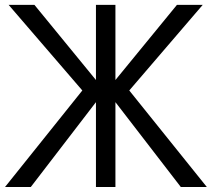

<svg xmlns="http://www.w3.org/2000/svg" viewBox="-24 -751 851 771"><path d="M-3.9 0Q73.2 -96.7 306.6 -387.7Q232.4 -473.6 10.7 -731.4Q37.1 -731.4 114.3 -731.4Q175.8 -656.2 361.3 -429.7Q361.3 -504.9 361.3 -731.4Q380.9 -731.4 439.5 -731.4Q439.5 -656.2 439.5 -429.7Q501 -504.9 686.5 -731.4Q712.9 -731.4 790 -731.4Q715.8 -645.5 495.1 -387.7Q573.2 -291 806.6 0Q780.3 0 702.1 0Q636.7 -85 439.5 -340.8Q439.5 -255.9 439.5 0Q419.9 0 361.3 0Q361.3 -85 361.3 -340.8Q295.9 -255.9 99.6 0Q74.2 0 -3.9 0Z"/></svg>

Font: Gothic A1
Style: Regular
Weight: 400
Designer: HanYang I&C Co.,Ltd.
Version: Version 2.50